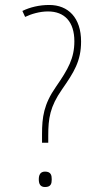

<svg xmlns="http://www.w3.org/2000/svg" viewBox="-20 -744 417 772"><path d="M149 -170H174V-199C174 -268 181 -315 229 -384C277 -453 306 -498 306 -577C306 -673 254 -724 178 -724C138 -724 101 -715 70 -700L81 -676C106 -688 140 -698 173 -698C239 -698 279 -657 279 -578C279 -510 254 -466 205 -395C156 -325 149 -273 149 -204ZM136 -23C136 -6 141 8 161 8C185 8 188 -6 188 -23C188 -39 185 -54 161 -54C141 -54 136 -39 136 -23Z"/></svg>

Font: Noto Sans Devanagari ExtraCondensed Thin
Style: Regular
Weight: 100
Width: 2
Designer: Jelle Bosma - Monotype Design Team
Foundry: Monotype Imaging Inc.
Version: Version 2.004